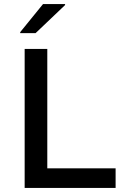

<svg xmlns="http://www.w3.org/2000/svg" viewBox="-20 -930 626 950"><path d="M102 0V-688H214V-97H552V0ZM80 -766V-771L193 -910H302V-905L156 -766Z"/></svg>

Font: Saira SemiExpanded Medium
Style: Regular
Weight: 500
Width: 6
Designer: Hector Gatti with collaboration of the Omnibus-Type team
Foundry: Omnibus-Type
Version: Version 1.101